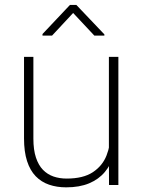

<svg xmlns="http://www.w3.org/2000/svg" viewBox="-20 -763 588 792"><path d="M429.2 -122.1V-528.3H468.3V0H429.7ZM436 -211.9 461.4 -212.9Q461.4 -164.6 449.5 -124Q437.5 -83.5 412.4 -53.5Q387.2 -23.4 347.7 -6.8Q308.1 9.8 252.9 9.8Q214.4 9.8 182.4 -1.2Q150.4 -12.2 127.2 -36.1Q104 -60.1 91.6 -98.6Q79.1 -137.2 79.1 -191.9V-528.3H117.7V-190.9Q117.7 -145 128.2 -113.3Q138.7 -81.5 157.2 -62.5Q175.8 -43.5 200.7 -34.9Q225.6 -26.4 254.9 -26.4Q323.2 -26.4 363 -52.7Q402.8 -79.1 419.4 -121.6Q436 -164.1 436 -211.9ZM294.9 -742.7 410.6 -621.1V-616.2H369.1L281.7 -709.5L194.8 -616.2H155.3V-622.6L268.6 -742.7Z"/></svg>

Font: Roboto ExtraLight
Style: Regular
Weight: 250
Designer: Christian Robertson
Foundry: Google
Version: Version 3.009; 2024